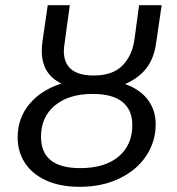

<svg xmlns="http://www.w3.org/2000/svg" viewBox="-20 -708 684 740"><path d="M462 -384Q519 -364 549.5 -324Q580 -284 580 -229Q580 -163 544 -108Q508 -53 441 -20.5Q374 12 287 12Q211 12 157 -13Q103 -38 75.5 -81Q48 -124 48 -179Q48 -252 93 -306.5Q138 -361 217 -386Q141 -422 141 -512Q141 -529 144 -550L164 -688H249L230 -549Q226 -523 226 -512Q226 -417 341 -417Q414 -417 451.5 -455Q489 -493 498 -554L516 -688H603L582 -544Q574 -484 544.5 -445.5Q515 -407 462 -384ZM490 -226Q490 -284 452 -315Q414 -346 337 -346Q245 -346 191.5 -301.5Q138 -257 138 -181Q138 -60 289 -60Q384 -60 437 -104.5Q490 -149 490 -226Z"/></svg>

Font: FiraGO Book
Style: Italic
Weight: 350
Italic angle: -8°
Designer: bBox Type GmbH
Foundry: bBox Type GmbH
Version: Version 1.001